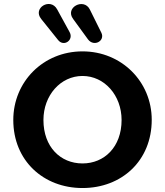

<svg xmlns="http://www.w3.org/2000/svg" viewBox="-20 -938 831 968"><path d="M396 10C593 10 745 -127 745 -334C745 -526 593 -679 396 -679C198 -679 47 -526 47 -333C47 -128 199 10 396 10ZM396 -114C285 -114 199 -197 199 -333C199 -457 285 -555 396 -555C507 -555 593 -457 593 -333C593 -197 506 -114 396 -114ZM349 -842 424 -739C454 -700 511 -732 491 -773L433 -890C403 -951 305 -900 349 -842ZM188 -842 273 -736C302 -700 353 -736 331 -776L268 -891C235 -952 142 -898 188 -842Z"/></svg>

Font: SN Pro
Style: Bold
Weight: 700
Designer: Tobias Whetton
Foundry: Supernotes
Version: Version 1.003;Glyphs 3.3 (3324)